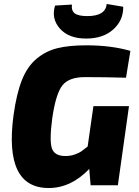

<svg xmlns="http://www.w3.org/2000/svg" viewBox="-20 -932 698 966"><path d="M517 -912 600 -898Q601 -830 550 -784Q499 -738 413 -738Q326 -738 281.5 -788Q237 -838 257 -904L342 -909Q338 -878 356.5 -864.5Q375 -851 419 -851Q511 -851 517 -912ZM450 -398H629L573 0H436L429 -82Q337 14 225 14Q-1 14 48 -352Q63 -460 90 -528.5Q117 -597 163.5 -636Q210 -675 268.5 -689.5Q327 -704 414 -704Q539 -704 636 -676L614 -541Q508 -544 407 -544Q327 -544 294 -502.5Q261 -461 243 -338Q228 -225 241 -186Q254 -147 309 -147Q335 -147 357 -155Q379 -163 390 -171Q401 -179 421 -195Z"/></svg>

Font: Exo 2.0 Extra Bold
Style: Italic
Weight: 800
Italic angle: -8°
Designer: Natanael Gama
Version: Version 1.001;PS 001.001;hotconv 1.0.70;makeotf.lib2.5.58329